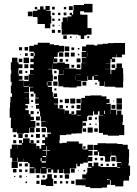

<svg xmlns="http://www.w3.org/2000/svg" viewBox="-20 -943 707 992"><path d="M72 -75H40V-107H72V-128H69V-108H43V-128H33V-174H41V-196H71V-174H72V-195H93V-203H78V-219H94V-204H99V-228H133V-204H138V-219H154V-203H139V-202H167V-175H168V-189H184V-175H193V-194H213V-203H198V-219H213V-234H199V-248H213V-234H225V-252H243V-258H223V-283H218V-288H193V-314H216V-316H191V-342H187V-368H183V-381H166V-401H181V-407H162V-435H181V-438H163V-460H155V-470H135V-492H152V-494H130V-467H105V-465H130V-437H111V-436H131V-406H111V-399H124V-383H111V-374H129V-353H138V-340H155V-322H138V-318H163V-284H135V-283H158V-259H134V-282H131V-256H104V-253H68V-275H67V-260H45V-281H36V-321H37V-335H30V-387H32V-415H34V-443H42V-461H36V-501H40V-520H35V-562H38V-581H36V-621H42V-645H70V-621H76V-581H74V-562H77V-551H96V-531H77V-527H102V-495H129V-523V-498H103V-524H128V-559H155V-560H135V-582H154V-591H136V-611H154V-622H137V-640H154V-653H138V-669H154V-653H159V-670H155V-676H131V-706H155V-712H175V-722H237V-714H259V-710H285V-706H311V-676H285V-672H307V-650H285V-672H278V-649H259V-641H276V-621H256V-638H255V-616H277V-620H315V-613H338V-589H374V-585H398V-589H400V-617H426V-618H403V-644H426V-647H402V-675H425V-679H404V-703H425V-712H467V-708H483V-714H510V-717H537V-720H566V-721H626V-661H610V-647H582V-661H580V-647H559V-640H575V-622H557V-638H551V-616H525V-615H550V-587H523V-586H551V-560H575H555V-582H576V-591H582V-615H610V-591H616V-562H617V-520H616V-491H576V-495H552H520V-522H518V-499H494V-522H487V-554H468V-552H487V-530H465V-549H457V-530H435V-549H432V-525H400V-526H376V-525H400V-497H376V-491H336V-492H307V-497H282V-525H307H280V-557H309V-558V-582H308V-559H284V-582H277V-586H251V-612H250V-587H227V-585H250V-558H253V-524H227V-522H247V-500H227V-494H249V-468H227H253V-443H257V-460H275V-442H258V-435H280V-407H259V-404H279V-383H287V-400H305V-382H288V-379H314V-355H315V-372H337V-355H349V-368H363V-354H350V-352H374V-373H397V-380H398V-409H400V-437H419V-448H447V-450H505V-445H530V-431H546V-411H530V-407H552V-376H581V-350H585V-372H607V-350H615V-312H613V-297H622V-245H595V-242H537V-247H512V-256H491V-286H507H491V-315H490V-347H513V-349H494V-368H486V-351H466V-368H461V-346H435V-342H430V-317H407V-280H425V-262H407V-280H403V-254H374V-253H349V-248H322V-245H289V-218H287V-203H288H302V-205H325V-212H387V-201H406V-175H410V-171H432V-195H460V-167H436V-163H458V-139H436V-132H457V-110H435V-131H434V-103H410V-97H393V-84H379V-97H374V-73H341V-46H311V-69H308V-49H284V-67H277V-50H255V-67H245V-52H227V-70H242V-72H221V-46H191V-72H189V-48H163V-72H159V-48H133V-74H157V-78H133V-100H125V-106H101V-125H100V-107H72ZM338 -679H314V-703H338ZM125 -682H107V-700H125ZM94 -683H78V-699H94ZM363 -684H349V-698H363ZM390 -687H382V-695H390ZM337 -650H315V-672H337ZM366 -651H346V-671H366ZM431 -651V-670H430V-651ZM123 -654H109V-668H123ZM390 -657H382V-665H390ZM88 -659H84V-663H88ZM130 -617H102V-645H130ZM396 -621H376V-641H396ZM95 -622H77V-640H95ZM304 -623H288V-639H304ZM332 -625H320V-637H332ZM126 -591H106V-611H126ZM96 -591H76V-611H96ZM395 -592H377V-610H395ZM575 -592H557V-610H575ZM363 -594H349V-608H363ZM315 -588H338V-589H315ZM95 -562H77V-580H95ZM272 -565H260V-577H272ZM121 -566H111V-576H121ZM374 -556H398V-557H374ZM371 -531V-553H370V-531ZM126 -531H106V-551H126ZM274 -533H258V-549H274ZM277 -500H255V-522H277ZM426 -501H406V-521H426ZM225 -502V-520H222V-502ZM480 -507H472V-515H480ZM102 -470V-495V-470ZM271 -476H261V-486H271ZM153 -444H139V-458H153ZM610 -407H582V-435H610ZM369 -408H343V-434H369ZM397 -410H375V-432H397ZM337 -410H315V-432H337ZM303 -414H289V-428H303ZM151 -416H141V-426H151ZM568 -419H564V-423H568ZM610 -377H582V-405H610ZM576 -381H556V-401H576ZM396 -381H376V-401H396ZM363 -384H349V-398H363ZM331 -386H321V-396H331ZM149 -388H143V-394H149ZM551 -354V-375H550V-354ZM522 -354V-371H518V-354ZM154 -353H138V-369H154ZM181 -356H171V-366H181ZM377 -347H397V-349H377ZM402 -322V-342V-322ZM186 -321H166V-341H186ZM454 -323H438V-339H454ZM481 -326H471V-336H481ZM424 -293H408V-309H424ZM184 -293H168V-309H184ZM450 -297H442V-305H450ZM479 -298H473V-304H479ZM459 -258H433V-284H459ZM217 -260H195V-282H217ZM186 -261H166V-281H186ZM485 -262H467V-280H485ZM97 -230H75V-252H97ZM186 -231H166V-251H186ZM124 -233H108V-249H124ZM62 -235H50V-247H62ZM152 -235H140V-247H152ZM64 -203H48V-219H64ZM183 -204H169V-218H183ZM486 -141H466V-161H484V-168H463V-194H484V-203H528V-202H545H587V-199H614V-195H640V-172H647V-130H646V-101H644V-87H652V-35H647V-10H620V-7H617V20H575V13H552V-12H548V11H533V26H506V29H446V23H422V15H400V14H371V-16H400V-17H422V-20H405V-42H426V-51H431V-76H453V-81H436V-101H456V-84H464V-103H488V-84H499V-80H517H547H585V-102H606V-106H581V-133H578V-139H554V-160H553V-134H549V-108H523V-134H519V-137H492V-159H486ZM219 -168H200V-165H220V-139H223V-164H238V-167H222V-188H219ZM422 -175H410V-187H422ZM217 -132V-110H218V-137H200V-132ZM577 -110H555V-132H577ZM513 -114H499V-128H513ZM482 -115H470V-127H482ZM195 -110V-127H190V-110ZM195 -103H217V-110H195ZM608 -87V-101H607V-87ZM124 -83H108V-99H124ZM93 -84H79V-98H93ZM572 -85H560V-97H572ZM512 -85H500V-97H512ZM542 -85H530V-97H542ZM585 -77H600V-80H585ZM195 -76H217V-79H195ZM366 -51H346V-71H366ZM65 -52H47V-70H65ZM93 -54H79V-68H93ZM122 -55H110V-67H122ZM420 -57H412V-65H420ZM388 -59H384V-63H388ZM255 18H217V13H192V-15H217V-20H224V-43H248V-20H255ZM337 -20H315V-42H337ZM183 -24H169V-38H183ZM273 -24H259V-38H273ZM303 -24H289V-38H303ZM92 -25H80V-37H92ZM212 -25H200V-37H212ZM59 -28H53V-34H59ZM118 -29H114V-33H118ZM533 -13H547V-16H533ZM364 7H348V-9H364ZM184 7H168V-9H184ZM273 6H259V-8H273ZM302 5H290V-7H302ZM332 5H320V-7H332ZM120 3H112V-5H120ZM333 -764H299V-793H298V-829H324H304V-853H328V-833H329V-858H349V-865H340V-877H352V-868H358V-889H360V-917H392H414V-923H458V-879H414V-885H394V-868H403V-867H432V-837V-798H453V-764H427V-760H415V-742H397V-760H385V-764H359V-765H333ZM240 -797H212V-819H174V-848H173V-855H150V-887H173V-894H187V-910H205V-894H215V-912H237V-890H219V-887H242V-860H245V-822H240ZM356 -891H336V-911H356ZM263 -894H249V-908H263ZM172 -895H160V-907H172ZM322 -895H310V-907H322ZM148 -859H124V-883H148ZM323 -864H309V-878H323ZM262 -865H250V-877H262ZM292 -865H280V-877H292ZM262 -835H250V-847H262ZM291 -836H281V-846H291ZM261 -806H251V-816H261ZM288 -809H284V-813H288ZM264 -773H248V-789H264ZM293 -774H279V-788H293ZM325 -742H307V-760H325ZM441 -746H431V-756H441ZM350 -747H342V-755H350ZM378 -749H374V-753H378Z"/></svg>

Font: Rubik Storm
Style: Regular
Weight: 400
Designer: Hubert and Fischer, NaN
Foundry: Hubert and Fischer, NaN
Version: Version 2.201